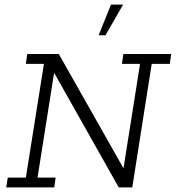

<svg xmlns="http://www.w3.org/2000/svg" viewBox="-20 -819 768 839"><path d="M7 0 14 -43H93L172 -540H93L99 -583H237L529 -67L514 -48L592 -540H513L519 -583H728L722 -540H643L558 0H499L208 -516L219 -517L144 -43H223L217 0ZM411 -665 465 -799H518L441 -665Z"/></svg>

Font: Rokkitt SemiBold Light
Style: Italic
Weight: 300
Italic angle: -9°
Version: Version 3.103